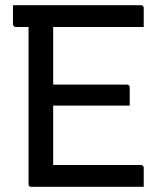

<svg xmlns="http://www.w3.org/2000/svg" viewBox="-20 -720 640 740"><path d="M30 -700H523Q527 -700 529 -698.5Q531 -697 532.5 -695Q534 -693 534 -689Q534 -669 534 -653Q534 -637 534 -616H41Q38 -616 35.5 -617.5Q33 -619 31.5 -621.5Q30 -624 30 -627Q30 -648 30 -664Q30 -680 30 -700ZM143 -394H469Q473 -394 475 -392.5Q477 -391 478.5 -389Q480 -387 480 -383Q480 -370 480 -358.5Q480 -347 480 -336Q480 -325 480 -313H143ZM101 0Q98 0 96 -0.5Q94 -1 92.5 -2.5Q91 -4 90.5 -6Q90 -8 90 -11Q90 -59 90 -119Q90 -179 90 -246.5Q90 -314 90 -384Q90 -454 90 -524.5Q90 -595 90 -659H192L185 -643Q185 -624 185 -601Q185 -578 185 -555Q185 -502 185 -443Q185 -384 185 -323Q185 -262 185 -201Q185 -140 185 -84H523Q528 -84 531 -81Q534 -78 534 -73Q534 -54 534 -36.5Q534 -19 534 0Z"/></svg>

Font: RecMonoLinear Nerd Font Mono
Style: Regular
Weight: 400
Monospace: yes
Version: Version 1.085; ttfautohint (v1.8.4.7-5d5b);Nerd Fonts 3.2.1